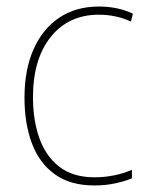

<svg xmlns="http://www.w3.org/2000/svg" viewBox="-20 -558 454 588"><path d="M269 10Q195 10 147.5 -24.5Q100 -59 77.5 -119.5Q55 -180 55 -259Q55 -344 82.5 -406.5Q110 -469 161 -503.5Q212 -538 283 -538Q341 -538 387 -516L381 -492Q357 -503 332.5 -508Q308 -513 283 -513Q190 -513 135.5 -445Q81 -377 81 -260Q81 -190 100.5 -135Q120 -80 161.5 -47.5Q203 -15 270 -15Q300 -15 329.5 -21Q359 -27 384 -38V-12Q363 -3 333 3.5Q303 10 269 10Z"/></svg>

Font: Noto Sans Khmer UI SemiCondensed Thin
Style: Regular
Weight: 100
Width: 4
Designer: Danh Hong and the Monotype Design Team
Foundry: Monotype Imaging Inc.
Version: Version 2.002; ttfautohint (v1.8.4.7-5d5b)